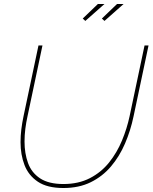

<svg xmlns="http://www.w3.org/2000/svg" viewBox="-20 -938 765 963"><path d="M298 5Q217 5 170 -26.5Q123 -58 103 -110Q83 -162 83 -225Q83 -257 87 -289.5Q91 -322 98 -355L173 -710H193L118 -355Q111 -323 107 -291.5Q103 -260 103 -228Q103 -169 120.5 -120.5Q138 -72 181 -43.5Q224 -15 298 -15Q374 -15 431 -44.5Q488 -74 527.5 -123.5Q567 -173 592 -233.5Q617 -294 630 -355L705 -710H725L650 -355Q635 -283 607 -218Q579 -153 536.5 -103Q494 -53 435 -24Q376 5 298 5ZM408 -833 395 -845 471 -918H504ZM504 -833 491 -845 567 -918H600Z"/></svg>

Font: Raleway Thin Thin
Style: Italic
Weight: 250
Italic angle: -12°
Version: Version 4.026